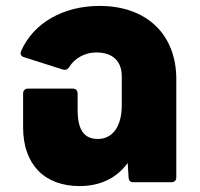

<svg xmlns="http://www.w3.org/2000/svg" viewBox="-20 -615 675 648"><path d="M249 13C318 13 374 -14 411 -65L414 -15C415 -5 420 0 430 0H558C569 0 575 -6 575 -16V-348C575 -499 475 -595 316 -595C193 -595 92 -537 51 -442C47 -433 51 -425 61 -422L193 -380C200 -378 208 -380 213 -388C233 -420 268 -438 305 -438C360 -438 391 -409 391 -357V-260C391 -188 360 -146 310 -146C264 -146 242 -177 242 -243V-299C242 -309 236 -316 226 -316H74C64 -316 58 -309 58 -299V-185C58 -61 129 13 249 13Z"/></svg>

Font: LINE Seed Sans TH ExtraBold
Style: Regular
Weight: 800
Designer: Dalton Maag Ltd | Thai characters by Cadson Demak Co.,Ltd.
Foundry: Dalton Maag Ltd
Version: Version 1.003